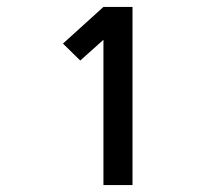

<svg xmlns="http://www.w3.org/2000/svg" viewBox="-20 -858 640 555"><path d="M279 -323V-743L212 -683L162 -732L279 -838H363V-323Z"/></svg>

Font: Iosevka Fixed Curly Md Ex
Style: Regular
Weight: 500
Width: 7
Monospace: yes
Designer: Belleve Invis
Foundry: Belleve Invis
Version: Version 30.1.2